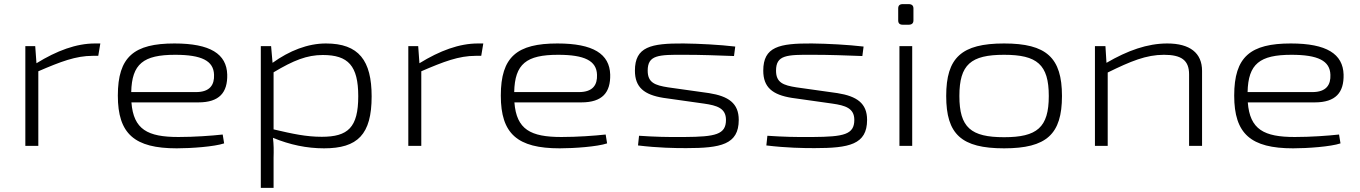

<svg xmlns="http://www.w3.org/2000/svg" viewBox="-20 -708 6602 932"><path d="M467 -497H441C350 -497 256 -462 157 -401L151 -484H103V0H166V-362C275 -409 348 -437 430 -437H457Z M846 -43C697 -43 628 -79 618 -211H943C1045 -211 1085 -259 1083 -346C1080 -446 1001 -497 827 -497C631 -497 552 -433 552 -244C552 -58 633 12 838 12C908 12 1020 4 1068 -12L1061 -55C1006 -49 924 -43 846 -43ZM830 -442C959 -442 1017 -413 1019 -345C1021 -297 1000 -261 931 -261H617C620 -398 676 -442 830 -442Z M1562 -497C1474 -497 1385 -462 1303 -403L1296 -484H1246V204H1308V57C1309 22 1309 -5 1305 -39C1388 -5 1469 12 1553 12C1716 12 1784 -55 1784 -240C1784 -414 1722 -497 1562 -497ZM1542 -44C1466 -44 1402 -58 1308 -80V-357C1405 -415 1470 -441 1547 -441C1670 -441 1719 -389 1719 -241C1719 -89 1669 -44 1542 -44Z M2326 -497H2300C2209 -497 2115 -462 2016 -401L2010 -484H1962V0H2025V-362C2134 -409 2207 -437 2289 -437H2316Z M2705 -43C2556 -43 2487 -79 2477 -211H2802C2904 -211 2944 -259 2942 -346C2939 -446 2860 -497 2686 -497C2490 -497 2411 -433 2411 -244C2411 -58 2492 12 2697 12C2767 12 2879 4 2927 -12L2920 -55C2865 -49 2783 -43 2705 -43ZM2689 -442C2818 -442 2876 -413 2878 -345C2880 -297 2859 -261 2790 -261H2476C2479 -398 2535 -442 2689 -442Z M3298 -497C3139 -498 3062 -481 3062 -365C3062 -284 3107 -248 3200 -233L3398 -205C3460 -196 3504 -183 3504 -126C3504 -55 3453 -44 3303 -43C3221 -42 3156 -44 3082 -49L3077 -2C3176 10 3256 11 3311 11C3478 11 3566 -6 3566 -126C3566 -207 3516 -241 3422 -256L3223 -284C3159 -294 3124 -307 3124 -365C3124 -441 3175 -443 3305 -442C3382 -442 3465 -439 3543 -436L3549 -482C3472 -491 3376 -496 3298 -497Z M3921 -497C3762 -498 3685 -481 3685 -365C3685 -284 3730 -248 3823 -233L4021 -205C4083 -196 4127 -183 4127 -126C4127 -55 4076 -44 3926 -43C3844 -42 3779 -44 3705 -49L3700 -2C3799 10 3879 11 3934 11C4101 11 4189 -6 4189 -126C4189 -207 4139 -241 4045 -256L3846 -284C3782 -294 3747 -307 3747 -365C3747 -441 3798 -443 3928 -442C4005 -442 4088 -439 4166 -436L4172 -482C4095 -491 3999 -496 3921 -497Z M4362 -688C4347 -688 4340 -681 4340 -667V-609C4340 -595 4347 -588 4362 -588H4391C4406 -588 4414 -595 4414 -609V-667C4414 -681 4406 -688 4391 -688ZM4408 0V-484H4346V0Z M4854 -497C4647 -497 4573 -428 4573 -242C4573 -56 4647 12 4854 12C5060 12 5135 -56 5135 -242C5135 -428 5060 -497 4854 -497ZM4854 -442C5014 -442 5071 -395 5071 -242C5071 -89 5014 -42 4854 -42C4693 -42 4637 -89 4637 -242C4637 -395 4693 -442 4854 -442Z M5646 -497C5550 -497 5454 -463 5351 -403L5346 -484H5295V0H5357V-356C5469 -411 5544 -442 5630 -442C5714 -442 5752 -416 5752 -347V0H5815V-364C5815 -451 5756 -497 5646 -497Z M6265 -43C6116 -43 6047 -79 6037 -211H6362C6464 -211 6504 -259 6502 -346C6499 -446 6420 -497 6246 -497C6050 -497 5971 -433 5971 -244C5971 -58 6052 12 6257 12C6327 12 6439 4 6487 -12L6480 -55C6425 -49 6343 -43 6265 -43ZM6249 -442C6378 -442 6436 -413 6438 -345C6440 -297 6419 -261 6350 -261H6036C6039 -398 6095 -442 6249 -442Z"/></svg>

Font: Exo 2 Light Expanded
Style: Regular
Weight: 300
Width: 7
Designer: Natanael Gama
Version: Version 1.001;PS 001.001;hotconv 1.0.70;makeotf.lib2.5.58329